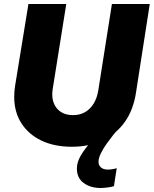

<svg xmlns="http://www.w3.org/2000/svg" viewBox="-20 -720 768 959"><path d="M339 13Q251 13 186.5 -18Q122 -49 86.5 -105Q51 -161 51 -236Q51 -250 52 -263Q53 -276 55 -289L122 -700H311L243 -274Q242 -267 241.5 -260.5Q241 -254 241 -248Q241 -218 253.5 -194.5Q266 -171 289 -158Q312 -145 345 -145Q379 -145 405 -160Q431 -175 448 -203Q465 -231 471 -269L539 -700H728L660 -262Q647 -172 603.5 -111Q560 -50 492.5 -18.5Q425 13 339 13ZM483 219Q432 219 398 194Q364 169 364 122Q364 90 383.5 57Q403 24 430 -6Q457 -36 481.5 -58.5Q506 -81 518 -92L564 -68Q559 -63 544.5 -44.5Q530 -26 513 -2.5Q496 21 484 45.5Q472 70 472 88Q472 105 484 116Q496 127 518 127Q541 127 563 120L549 210Q536 214 516.5 216.5Q497 219 483 219Z"/></svg>

Font: MuseoModerno Thin ExtraBold
Style: Italic
Weight: 800
Italic angle: -9°
Version: Version 1.003